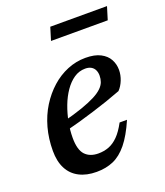

<svg xmlns="http://www.w3.org/2000/svg" viewBox="-121 -709 691 803"><g transform="rotate(-20 224.5 -307.5)"><path d="M273.5 -411.5Q246 -411.5 223.2 -396Q200.5 -380.5 182.2 -354Q164 -327.5 151.5 -294.5Q139 -261.5 132.2 -226Q125.5 -190.5 125.5 -157Q125.5 -103.5 146.5 -81.2Q167.5 -59 205 -59Q230 -59 251.8 -67.2Q273.5 -75.5 293.2 -95.2Q313 -115 332 -150.5H365Q338 -88.5 309.2 -53.2Q280.5 -18 247.2 -3.5Q214 11 172 11Q127 11 94.8 -5.8Q62.5 -22.5 45.8 -54.8Q29 -87 29 -134Q29 -188 42.2 -236.2Q55.5 -284.5 80.2 -324Q105 -363.5 137.5 -392.5Q170 -421.5 208.8 -437.5Q247.5 -453.5 289.5 -453.5Q330.5 -453.5 356 -440.2Q381.5 -427 393.2 -405.5Q405 -384 405 -358.5Q405 -335.5 396 -313Q387 -290.5 372.5 -275.5Q341 -263.5 308.2 -252.2Q275.5 -241 242.2 -230.8Q209 -220.5 175.8 -211Q142.5 -201.5 110 -193.5L111.5 -233.5Q164.5 -247 201.5 -260Q238.5 -273 262 -285.2Q285.5 -297.5 298.2 -310Q311 -322.5 315.8 -335.8Q320.5 -349 320.5 -363.5Q320.5 -378 315.2 -388.8Q310 -399.5 299.5 -405.5Q289 -411.5 273.5 -411.5ZM179 -569 196.5 -626H449L431.5 -569Z"/></g></svg>

Font: Newsreader 16pt Medium
Style: Italic
Weight: 500
Italic angle: -17°
Designer: Hugues Gentile
Foundry: Production Type
Version: Version 1.003